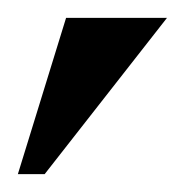

<svg xmlns="http://www.w3.org/2000/svg" viewBox="-20 -740 207 215"><path d="M167 -720 30 -545H0L54 -720Z"/></svg>

Font: Brygada 1918 SemiBold
Style: Italic
Weight: 600
Italic angle: -8°
Designer: Mateusz Machalski | Borys Kosmynka | Przemek Hoffer
Foundry: NIEPODLEGLA 2018
Version: Version 3.006